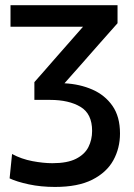

<svg xmlns="http://www.w3.org/2000/svg" viewBox="-20 -517 517 740"><path d="M192 203.5Q137.5 203.5 91 193.5Q44.5 183.5 17 170.5L26.5 76.5Q62.5 96 104.8 104Q147 112 182 112Q239.5 112 273 95Q306.5 78 320.8 49.8Q335 21.5 335 -12.5Q335 -78.5 290.2 -105.2Q245.5 -132 173 -132H112.5V-200.5Q131.5 -221.5 150 -243Q168.5 -264.5 187.5 -286L300 -414H20.5V-497H433V-427.5Q397 -387 361.5 -346.8Q326 -306.5 290.5 -266L228.5 -196Q287.5 -193 336 -171.8Q384.5 -150.5 413.5 -109Q442.5 -67.5 442.5 -2.5Q442.5 54 416.8 100.8Q391 147.5 335.8 175.5Q280.5 203.5 192 203.5Z"/></svg>

Font: Commissioner Medium
Style: Regular
Weight: 500
Designer: Kostas Bartsokas
Foundry: Kostas Bartsokas
Version: Version 1.000; ttfautohint (v1.8.3)